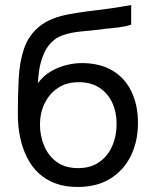

<svg xmlns="http://www.w3.org/2000/svg" viewBox="-20 -738 616 764"><path d="M289 6Q239 6 200 -8.5Q161 -23 133 -49.5Q105 -76 87 -112.5Q69 -149 60 -192Q51 -235 51 -283Q51 -360 54.5 -426.5Q58 -493 76 -545.5Q94 -598 137 -633Q180 -668 258 -682Q298 -689 337 -694Q376 -699 416 -704Q429 -706 443 -708Q457 -710 472.5 -713Q488 -716 502 -718V-640Q491 -636 478.5 -633.5Q466 -631 452.5 -629Q439 -627 425.5 -626Q412 -625 399 -623.5Q386 -622 374 -620Q339 -616 300 -612.5Q261 -609 226.5 -596.5Q192 -584 168 -549Q156 -531 147.5 -506Q139 -481 135.5 -455.5Q132 -430 131 -407Q151 -435 180 -452.5Q209 -470 242 -478.5Q275 -487 305 -487Q377 -487 427 -457.5Q477 -428 503 -374Q529 -320 529 -248Q529 -176 501 -118.5Q473 -61 419.5 -27.5Q366 6 289 6ZM291 -69Q341 -69 375 -93Q409 -117 426.5 -157Q444 -197 444 -245Q444 -292 426.5 -329.5Q409 -367 375.5 -389Q342 -411 293 -411Q245 -411 210.5 -388Q176 -365 157.5 -326.5Q139 -288 139 -243Q139 -197 156 -157Q173 -117 206.5 -93Q240 -69 291 -69Z"/></svg>

Font: Onest
Style: Regular
Weight: 400
Designer: Dmitri Voloshin, Andrey Kudryavtsev
Foundry: Dmitri Voloshin, Andrey Kudryavtsev
Version: Version 1.000;gftools[0.9.33]